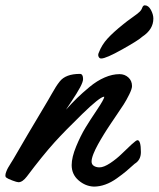

<svg xmlns="http://www.w3.org/2000/svg" viewBox="-52 -670 585 707"><path d="M466.8 -109.9Q466.8 -80.6 443.8 -66.9Q424.8 -49.8 412.4 -39.3Q399.9 -28.8 378.4 -13.4Q356.9 2 335.7 9.5Q314.5 17.1 293.9 17.1Q262.7 16.1 237.3 -5.9Q211.9 -27.8 211.9 -62Q211.9 -90.8 228.5 -130.9Q245.1 -170.9 262.5 -199.5Q279.8 -228 306.2 -267.1Q330.6 -303.7 332 -313L331.1 -314Q314.9 -312.5 251.2 -250.5Q187.5 -188.5 148.9 -146Q104.5 -96.7 46.9 -20Q30.8 1 16.1 1Q10.3 1 -7.1 -5.6Q-24.4 -12.2 -28.8 -16.1Q-32.2 -18.1 -32.2 -23.9Q-32.2 -29.8 -28.8 -38.3Q-25.4 -46.9 -22.2 -52.5Q-19 -58.1 -11.7 -69.8Q-4.4 -81.5 -2.9 -84Q39.1 -157.2 125 -300.8Q128.9 -307.6 137.7 -323Q146.5 -338.4 153.3 -349.4Q160.2 -360.4 168 -370.1Q189.9 -397.9 242.2 -397.9Q253.9 -397.9 253.9 -378.9Q253.9 -368.7 242.9 -348.1Q231.9 -327.6 211.4 -296.9L190.9 -266.1Q213.9 -291.5 232.2 -309.3Q250.5 -327.1 277.8 -349.9Q305.2 -372.6 333.5 -384.8Q361.8 -397 388.2 -397Q407.2 -397 420.7 -384.8Q434.1 -372.6 434.1 -353Q434.1 -342.8 423.8 -322Q413.6 -301.3 403.1 -284.9Q392.6 -268.6 375.5 -243.7Q358.4 -218.8 356 -214.8Q355.5 -214.4 349.4 -204.8Q343.3 -195.3 340.3 -190.9Q337.4 -186.5 330.6 -175.5Q323.7 -164.6 319.6 -157.2Q315.4 -149.9 309.3 -139.2Q303.2 -128.4 299.6 -120.6Q295.9 -112.8 292.2 -103.8Q288.6 -94.7 286.9 -87.6Q285.2 -80.6 285.2 -75.2Q285.2 -64.5 293.7 -59.1Q302.2 -53.7 314.5 -53.7Q330.1 -53.7 353.8 -69.3Q377.4 -85 396.5 -103.8Q415.5 -122.6 432.6 -138.2Q449.7 -153.8 454.1 -153.8Q466.8 -153.8 466.8 -109.9ZM401.9 -580.6Q416 -592.3 435.1 -605.7Q454.1 -619.1 461.4 -626Q468.8 -632.8 471.7 -641.6Q475.1 -650.4 481 -650.4Q494.6 -650.4 503.7 -633.5Q512.7 -616.7 512.7 -601.6Q512.7 -561.5 471.7 -534.7Q458.5 -522 398.4 -488.3Q338.4 -454.6 320.8 -454.6Q315.4 -454.6 312.5 -458.7Q309.6 -462.9 309.6 -467.3Q309.6 -471.7 312 -476.6Q322.8 -504.9 344 -528.1Q365.2 -551.3 401.9 -580.6Z"/></svg>

Font: Yellowtail
Style: Regular
Weight: 400
Designer: Astigmatic (AOETI)
Foundry: Astigmatic (AOETI)
Version: Version 1.000